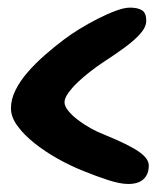

<svg xmlns="http://www.w3.org/2000/svg" viewBox="-20 -574 422 491"><path d="M308 -103.5Q287.5 -103.5 256.5 -113.5Q225.5 -123.5 191.5 -137.5Q160 -150 127.5 -168.2Q95 -186.5 68.2 -207.8Q41.5 -229 24.8 -251.8Q8 -274.5 8 -297Q8 -320 19.5 -343.2Q31 -366.5 50.5 -389Q70 -411.5 94.5 -433Q119 -454.5 145 -474Q161 -486 183.2 -499.8Q205.5 -513.5 230 -526Q254.5 -538.5 276.2 -546.5Q298 -554.5 312.5 -554.5Q332 -554.5 343 -547.8Q354 -541 354 -521Q354 -505 339 -488Q324 -471 298.8 -452.5Q273.5 -434 242 -413.5Q227.5 -404 210.8 -391Q194 -378 179 -363.8Q164 -349.5 154.5 -336Q145 -322.5 145 -312.5Q145 -302.5 154.5 -290.8Q164 -279 179 -267.5Q194 -256 212 -246Q230 -236 247 -229.5Q309.5 -204 335 -186.2Q360.5 -168.5 360.5 -151Q360.5 -128.5 347.2 -116Q334 -103.5 308 -103.5Z"/></svg>

Font: Gluten Medium
Style: Regular
Weight: 500
Designer: Tyler Finck
Foundry: Etcetera Type Company
Version: Version 1.300